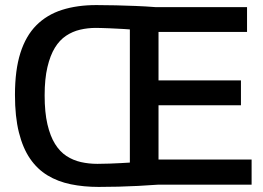

<svg xmlns="http://www.w3.org/2000/svg" viewBox="-20 -728 1038 757"><path d="M972 0H605Q564 3 524.5 5Q485 7 447 8Q409 9 369 9Q310 9 259 -1.5Q208 -12 167.5 -36.5Q127 -61 98.5 -102.5Q70 -144 54.5 -206Q39 -268 39 -354Q39 -452 60.5 -519.5Q82 -587 123.5 -628.5Q165 -670 224.5 -689Q284 -708 360 -708Q399 -708 437.5 -707Q476 -706 515 -704.5Q554 -703 592 -700H954V-602H605V-411H930V-313H605V-99H972ZM492 -87V-612Q484 -613 470.5 -613.5Q457 -614 442 -615Q427 -616 411.5 -616.5Q396 -617 382 -617.5Q368 -618 358 -618Q326 -618 296 -611Q266 -604 240.5 -587Q215 -570 196.5 -540Q178 -510 167 -463.5Q156 -417 156 -352Q156 -285 167 -238Q178 -191 197 -160.5Q216 -130 242 -113Q268 -96 299 -89Q330 -82 364 -82Q389 -82 413 -83Q437 -84 457.5 -85Q478 -86 492 -87Z"/></svg>

Font: Georama ExtraCondensed Thin Medium
Style: Regular
Weight: 500
Version: Version 1.001